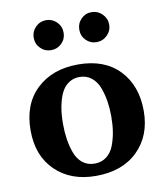

<svg xmlns="http://www.w3.org/2000/svg" viewBox="-83 -791 748 871"><g transform="rotate(-10 291.5 -355.5)"><path d="M553.2 -241.2Q553.2 -127.4 482.4 -57.6Q411.6 12.2 289.1 12.2Q173.8 12.2 103 -56.4Q32.2 -125 32.2 -242.2Q32.2 -362.8 104.7 -431.4Q177.2 -500 295.9 -500Q417 -500 485.1 -429Q553.2 -357.9 553.2 -241.2ZM403.8 -242.2Q403.8 -277.8 398.9 -310.1Q394 -342.3 382.6 -373.8Q371.1 -405.3 347.9 -424.1Q324.7 -442.9 292 -442.9Q266.1 -442.9 246.1 -430.4Q226.1 -418 214.4 -398.7Q202.6 -379.4 195.1 -352.3Q187.5 -325.2 184.8 -299.8Q182.1 -274.4 182.1 -246.1Q182.1 -209.5 186.8 -177.5Q191.4 -145.5 202.6 -113.5Q213.9 -81.5 236.8 -62.7Q259.8 -43.9 293 -43.9Q325.2 -43.9 348.1 -61.8Q371.1 -79.6 382.6 -110.4Q394 -141.1 398.9 -173.1Q403.8 -205.1 403.8 -242.2ZM397 -585Q368.7 -585 348.9 -605Q329.1 -625 329.1 -653.8Q329.1 -682.6 348.9 -702.9Q368.7 -723.1 397 -723.1Q425.8 -723.1 446.3 -702.6Q466.8 -682.1 466.8 -653.8Q466.8 -625.5 446.3 -605.2Q425.8 -585 397 -585ZM236.6 -702.9Q256.8 -682.6 256.8 -653.8Q256.8 -625 236.8 -605Q216.8 -585 188 -585Q159.2 -585 139.2 -605Q119.1 -625 119.1 -653.8Q119.1 -682.6 139.4 -702.9Q159.7 -723.1 188 -723.1Q216.3 -723.1 236.6 -702.9Z"/></g></svg>

Font: Veleka
Style: Bold
Weight: 700
Designer: Stefan Peev, Context Ltd, 2016; SIL International, 1997-2014.
Foundry: Stefan Peev, Context Ltd, 2016
Version: Version 1.000